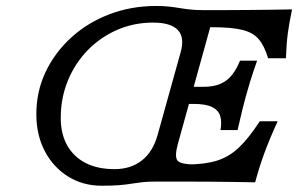

<svg xmlns="http://www.w3.org/2000/svg" viewBox="-20 -602 1013 634"><path d="M316.1 11.3Q253.2 11.3 204.4 -19.4Q155.6 -50 127.8 -103.2Q100 -156.5 100 -225Q100 -300 130.6 -364.5Q161.3 -429 215.3 -478.2Q269.4 -527.4 341.1 -554.8Q412.9 -582.3 496 -582.3Q520.2 -582.3 538.3 -580.2Q556.5 -578.2 573 -575.4Q589.5 -572.6 608.5 -570.6Q627.4 -568.5 653.2 -568.5H709.7Q758.1 -568.5 797.6 -569Q837.1 -569.4 872.6 -569.8Q908.1 -570.2 944.4 -571Q935.5 -529 930.6 -493.5Q925.8 -458.1 924.2 -409.7H865.3Q853.2 -450 834.7 -472.2Q816.1 -494.4 780.6 -503.2Q745.2 -512.1 680.6 -512.1H674.2L567.7 -128.2Q555.6 -84.7 566.1 -71.8Q576.6 -58.9 625.8 -58.9H595.2Q655.6 -58.9 696 -71.4Q736.3 -83.9 769 -114.9Q801.6 -146 837.9 -201.6H896.8Q868.5 -139.5 851.6 -92.7Q834.7 -46 822.6 0Q787.1 -0.8 751.6 -1.2Q716.1 -1.6 677 -2Q637.9 -2.4 589.5 -2.4H495.2Q468.5 -2.4 450.4 -0.4Q432.3 1.6 415.3 4.4Q398.4 7.3 375.4 9.3Q352.4 11.3 316.1 11.3ZM358.1 -43.5Q412.1 -43.5 448.4 -72.2Q484.7 -100.8 500 -154.8L576.6 -429.8Q590.3 -479 566.9 -503.2Q543.5 -527.4 485.5 -527.4Q421.8 -527.4 366.5 -503.2Q311.3 -479 269.4 -435.9Q227.4 -392.7 204 -335.5Q180.6 -278.2 180.6 -212.9Q180.6 -159.7 202 -121.8Q223.4 -83.9 262.9 -63.7Q302.4 -43.5 358.1 -43.5ZM568.5 -258.9 583.9 -315.3H756.5L740.3 -258.9ZM708.1 -172.6Q712.9 -199.2 707.3 -218.5Q701.6 -237.9 680.6 -248.4Q659.7 -258.9 618.5 -258.9L650.8 -315.3Q686.3 -315.3 709.3 -325.8Q732.3 -336.3 747.2 -356Q762.1 -375.8 772.6 -401.6H829Q812.9 -355.6 805.6 -331.5Q798.4 -307.3 792.7 -287.1Q787.1 -266.9 781 -242.7Q775 -218.5 764.5 -172.6Z"/></svg>

Font: Playfair 5pt SemiExpanded Light
Style: Italic
Weight: 300
Width: 6
Italic angle: -15.6°
Designer: Claus Eggers Sørensen
Foundry: Claus Eggers Sørensen
Version: Version 2.203